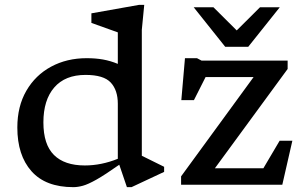

<svg xmlns="http://www.w3.org/2000/svg" viewBox="-20 -762 1260 792"><path d="M657 -53 522.5 10H503.5L472 -82.5Q413 -41 378 -21.2Q343 -1.5 321.8 4.2Q300.5 10 282.5 10Q168 10 109.8 -55.8Q51.5 -121.5 51.5 -236Q51.5 -323.5 88.8 -387.8Q126 -452 190.8 -487Q255.5 -522 337.5 -522Q374.5 -522 405.2 -516.5Q436 -511 466 -498.5V-628.5L357 -667.5V-707L554 -742H575L565 -639V-119.5L657 -74ZM466 -334Q466 -390 436.8 -421.5Q407.5 -453 333 -453Q248.5 -453 203.8 -401.2Q159 -349.5 159 -257Q159 -166 202.5 -122.8Q246 -79.5 330 -79.5Q398 -79.5 466 -107ZM727 0V-34.5L1026 -444H828L780 -349H728L743 -522H792.5L811.5 -512H1166.5V-477.5L866.5 -68H1066.5L1133.5 -181.5H1186L1144.5 0ZM1134 -732 1004 -569H909L779 -732H860.5L956.5 -636.5L1052.5 -732Z"/></svg>

Font: Newsreader 6pt
Style: Regular
Weight: 400
Designer: Hugues Gentile
Foundry: Production Type
Version: Version 1.003; ttfautohint (v1.8.3)